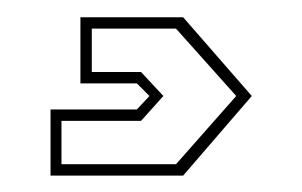

<svg xmlns="http://www.w3.org/2000/svg" viewBox="-20 -34 359 228"><path d="M40 174.5V96H142.5L157.5 80L142.5 65H75.5V-13.5H197.5L279 80L197.5 174.5ZM53 161H189L260.5 80L189 0H89V51.5H147.5L174 80L147.5 109.5H53Z"/></svg>

Font: Tourney Expanded Thin
Style: Regular
Weight: 100
Width: 7
Designer: Tyler Finck
Foundry: Etcetera Type Co
Version: Version 1.010; ttfautohint (v1.8.3)